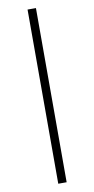

<svg xmlns="http://www.w3.org/2000/svg" viewBox="-109 -809 540 1101"><g transform="rotate(-10 161.0 -259.0)"><path d="M136.7 248V-766.1H185.5V248Z"/></g></svg>

Font: Doulos SIL Afr
Style: Regular
Weight: 400
Designer: Walt Agee, Victor Gaultney, Peter Martin, Debbi Hosken, Becca Hirsbrunner
Foundry: SIL International
Version: Version 5.000